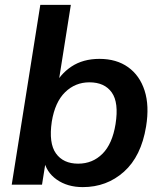

<svg xmlns="http://www.w3.org/2000/svg" viewBox="-20 -756 660 786"><path d="M319 10Q256 10 212 -21Q168 -52 159 -104L169 -107L152 0H28L145 -736H270L217 -402L200 -399Q225 -452 272.5 -483.5Q320 -515 387 -515Q457 -515 504.5 -481Q552 -447 572 -385Q592 -323 578 -238Q558 -116 487.5 -53Q417 10 319 10ZM300 -86Q359 -86 399.5 -126.5Q440 -167 453 -248Q467 -336 437.5 -377.5Q408 -419 346 -419Q288 -419 246.5 -378.5Q205 -338 192 -258Q179 -170 209 -128Q239 -86 300 -86Z"/></svg>

Font: Mulish ExtraLight
Style: Bold Italic
Weight: 700
Italic angle: -9°
Version: Version 3.603